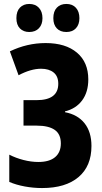

<svg xmlns="http://www.w3.org/2000/svg" viewBox="-20 -942 516 972"><path d="M193 10Q149 10 105.5 2Q62 -6 27 -21V-159Q60 -142 99 -132Q138 -122 174 -122Q230 -122 259 -146.5Q288 -171 288 -216Q288 -263 257 -284.5Q226 -306 166 -306H99V-435H165Q275 -435 275 -518Q275 -556 251.5 -575Q228 -594 188 -594Q136 -594 74 -561L30 -682Q117 -724 211 -724Q312 -724 369.5 -675.5Q427 -627 427 -540Q427 -476 396 -434Q365 -392 309 -378V-374Q373 -362 408 -318Q443 -274 443 -203Q443 -101 377.5 -45.5Q312 10 193 10ZM63 -850Q63 -885 81 -903.5Q99 -922 128 -922Q159 -922 177 -902.5Q195 -883 195 -850Q195 -818 177 -799Q159 -780 128 -780Q99 -780 81 -798Q63 -816 63 -850ZM250 -850Q250 -885 268 -903.5Q286 -922 316 -922Q347 -922 364.5 -902.5Q382 -883 382 -850Q382 -818 364.5 -799Q347 -780 316 -780Q285 -780 267.5 -798.5Q250 -817 250 -850Z"/></svg>

Font: Noto Sans ExtraCondensed ExtraBold
Style: Regular
Weight: 800
Width: 2
Designer: Monotype Design Team
Foundry: Monotype Imaging Inc.
Version: Version 2.013; ttfautohint (v1.8.4.7-5d5b)